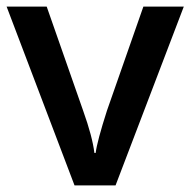

<svg xmlns="http://www.w3.org/2000/svg" viewBox="-20 -560 575 580"><path d="M205.1 0 0 -540H121.1L231 -226.1Q259.3 -147 265.1 -98.1H269Q273.4 -133.3 303.2 -226.1L413.1 -540H535.2L329.1 0Z"/></svg>

Font: f4_32663          
Style: Regular
Weight: 600
Foundry: Ascender Corporation
Version: Version 1.10